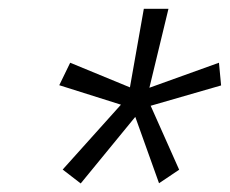

<svg xmlns="http://www.w3.org/2000/svg" viewBox="-20 -731 524 438"><path d="M255.9 -492.2 115.2 -536.6 140.1 -587.9 276.4 -531.7 308.1 -710.9H364.3L320.8 -530.8L479.5 -587.9L484.4 -536.1L323.7 -489.7L388.7 -343.8L342.8 -313L288.6 -464.4L164.1 -312.5L123 -344.2Z"/></svg>

Font: Ufes Sans Light
Style: Italic
Weight: 200
Designer: Ricardo Esteves & Thais Bronze
Foundry: ProDesignUfes - Ricardo Esteves, Thais Bronze
Version: Version 2.0